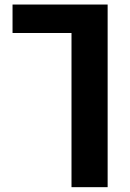

<svg xmlns="http://www.w3.org/2000/svg" viewBox="-20 -606 564 830"><path d="M289.1 -463.4H34.2V-586.4H445.3V203.1H289.1Z"/></svg>

Font: Heebo ExtraBold
Style: Regular
Weight: 800
Designer: Oded Ezer
Foundry: Meir Sadan
Version: Version 2.001; ttfautohint (v1.5.14-ce02) -l 8 -r 50 -G 200 